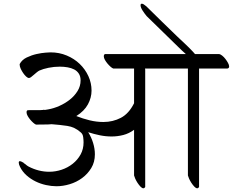

<svg xmlns="http://www.w3.org/2000/svg" viewBox="-20 -978 1254 1034"><path d="M88 -79Q81 -93 81 -102Q81 -110 87 -110Q93 -110 102 -104H103Q111 -99 118 -92.5Q125 -86 134 -81Q188 -53 245 -53Q279 -53 312 -64Q345 -75 371.5 -96Q398 -117 414 -146Q430 -175 430 -211Q430 -223 428 -239.5Q426 -256 415 -265Q383 -294 342 -300Q301 -306 259 -309H257Q237 -307 216 -307.5Q195 -308 174 -307Q168 -309 159.5 -316.5Q151 -324 143 -333.5Q135 -343 129 -353.5Q123 -364 123 -373Q123 -384 130.5 -384.5Q138 -385 146 -385H182Q190 -385 197.5 -385Q205 -385 213 -386L214 -387Q216 -387 218 -386.5Q220 -386 222 -386L240 -389Q269 -394 299.5 -407.5Q330 -421 355.5 -441Q381 -461 397.5 -487.5Q414 -514 414 -545Q414 -567 404.5 -581.5Q395 -596 379.5 -604Q364 -612 344 -615.5Q324 -619 302 -619Q271 -619 241.5 -613Q212 -607 192 -598Q186 -595 178 -588.5Q170 -582 162 -575Q154 -568 147.5 -563Q141 -558 136 -558Q129 -558 120.5 -566Q112 -574 104.5 -585Q97 -596 91.5 -608Q86 -620 86 -629V-633Q98 -656 124 -668.5Q150 -681 177 -687Q204 -693 226 -694.5Q248 -696 252 -696Q299 -696 339.5 -679Q380 -662 409.5 -633.5Q439 -605 456 -568Q473 -531 473 -490Q473 -452 453.5 -416Q434 -380 391 -353Q426 -339 463 -330Q500 -321 537 -321Q588 -321 631 -343.5Q674 -366 702 -422V-609H590Q584 -611 575.5 -618.5Q567 -626 559 -635.5Q551 -645 545 -655.5Q539 -666 539 -675Q539 -683 545 -687H1160Q1167 -686 1176.5 -678.5Q1186 -671 1194 -660.5Q1202 -650 1208 -639Q1214 -628 1214 -620Q1214 -611 1205 -609H1052V29Q1048 36 1042 36Q1035 36 1026.5 27Q1018 18 1010.5 6.5Q1003 -5 998 -16.5Q993 -28 992 -33V-609H761Q762 -607 762 -603V-356V29Q758 36 752 36Q745 36 736.5 27Q728 18 720.5 6.5Q713 -5 708 -16.5Q703 -28 702 -33V-279Q675 -259 644 -251Q613 -243 581 -243Q549 -243 517.5 -249.5Q486 -256 455 -266Q472 -239 481.5 -208Q491 -177 491 -147Q491 -105 471.5 -73Q452 -41 422 -19Q392 3 355.5 14Q319 25 284 25Q257 25 227.5 18.5Q198 12 171.5 -1Q145 -14 123 -33.5Q101 -53 88 -79ZM107 -100Q108 -98 110 -96Q111 -96 112 -95V-96ZM1060 -617Q1049 -617 1031 -637Q1009 -662 984 -684Q959 -706 936 -729L770 -891Q759 -904 748 -921Q737 -938 737 -950Q737 -958 744 -958Q752 -958 768 -944Q810 -902 851 -862.5Q892 -823 934 -782Q953 -764 976 -742.5Q999 -721 1019 -699.5Q1039 -678 1053 -659Q1067 -640 1067 -626Q1067 -617 1060 -617Z"/></svg>

Font: Asar
Style: Regular
Weight: 400
Designer: Eben Sorkin
Foundry: Eben Sorkin, Pria Ravichandran
Version: Version 1.003; ttfautohint (v1.3) -l 8 -r 50 -G 0 -x 0 -H 45